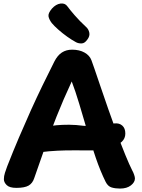

<svg xmlns="http://www.w3.org/2000/svg" viewBox="-20 -1078 827 1117"><path d="M179.3 -42.1Q169.7 -11.9 146.5 1.6Q123.3 15 75.2 15Q35.2 15 18.9 -1.2Q2.6 -17.3 2.6 -35.3Q2.6 -53.6 8.8 -72.7Q15.1 -91.9 22.1 -110.9Q56.1 -197.9 90.7 -278.9Q125.3 -360 159.4 -435.7Q193.6 -511.4 228 -582.2Q262.4 -653 295.9 -719.4Q314.3 -755.8 339.8 -772.4Q365.3 -789 399.3 -789Q442 -789 471.8 -772.2Q501.7 -755.4 512.1 -727.2Q515.6 -719.1 529.4 -678.3Q543.3 -637.6 564.2 -576.1Q585.1 -514.7 609.7 -444Q634.3 -373.3 660.1 -303.4Q685.9 -233.6 709.4 -176Q733 -118.4 750 -85Q755.8 -75 760.4 -61.3Q765 -47.7 765 -39.7Q765 -17.7 741.4 0.7Q717.8 19 678.2 19Q651.1 19 629.4 12.6Q607.8 6.1 594.8 -19.6Q563.9 -81.9 537.2 -159.8Q510.4 -237.8 486.8 -319.3Q463.1 -400.8 440.7 -474.9Q418.3 -549.1 397.3 -604.1Q348.3 -499 308.9 -399.7Q269.6 -300.4 238.2 -210.4Q206.9 -120.4 179.3 -42.1ZM211.6 -192.1Q196.6 -191.1 181 -214.7Q165.4 -238.2 165.4 -267.3Q165.4 -291.2 179.5 -305.6Q193.6 -319.9 213.1 -328.4Q232.6 -336.9 249.8 -340.4Q274.9 -346.2 308.1 -349.3Q341.2 -352.4 381.6 -352.3Q421.9 -352.1 467.3 -346Q476.2 -345 500.5 -346.7Q524.8 -348.3 554.6 -350.9Q584.3 -353.4 609.6 -356.1Q634.8 -358.8 645.8 -360Q673.8 -363 691.4 -347.4Q709.1 -331.9 709.1 -301.2Q709.1 -272.6 688.9 -253.6Q668.7 -234.7 637.3 -223.4Q605.9 -212.2 573.4 -207.6Q540.9 -203 516.3 -203Q459.3 -203 410.8 -203.3Q362.3 -203.6 314.9 -201.3Q267.6 -199.1 211.6 -192.1ZM422.6 -832.2Q399 -844.7 371.3 -864.4Q343.7 -884.1 319.3 -905.7Q294.9 -927.3 281.4 -943.6Q266.1 -963.7 262.3 -982.1Q258.6 -1000.6 282.2 -1028.1Q305.3 -1053.8 332 -1057.3Q358.7 -1060.8 372.3 -1040.8Q384.9 -1023.4 413.8 -989.8Q442.7 -956.2 480.9 -921.1Q494.9 -908.8 499.4 -888.9Q504 -869 488.6 -848.4Q473.2 -825.9 454.9 -825.3Q436.6 -824.8 422.6 -832.2Z"/></svg>

Font: Playpen Sans Thai
Style: Regular
Weight: 400
Designer: Sirin Gunkloy, Laura Meseguer, Veronika Burian, José Scaglione
Foundry: TypeTogether
Version: Version 2.000